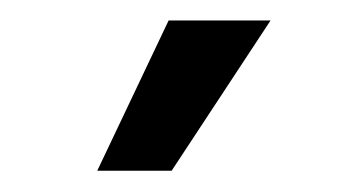

<svg xmlns="http://www.w3.org/2000/svg" viewBox="-20 -773 345 184"><path d="M73.2 -609.4 141.6 -753.4H239.3L144.5 -609.4Z"/></svg>

Font: Inter 18pt
Style: Regular
Weight: 400
Designer: Rasmus Andersson
Foundry: rsms
Version: Version 4.001;git-66647c0bb